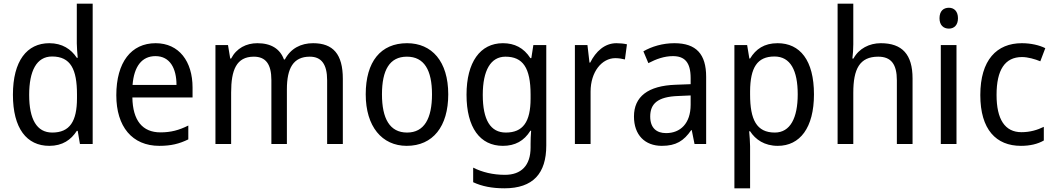

<svg xmlns="http://www.w3.org/2000/svg" viewBox="-20 -780 5710 1040"><path d="M247 10C319 10 365 -23 396 -71H401L413 0H482V-760H396V-545C396 -524 399 -489 401 -467H396C365 -514 317 -546 247 -546C126 -546 50 -450 50 -267C50 -84 125 10 247 10ZM263 -62C179 -62 138 -134 138 -266C138 -396 178 -474 262 -474C363 -474 397 -404 397 -269V-248C397 -123 358 -62 263 -62Z M823 -546C691 -546 610 -443 610 -264C610 -94 696 10 843 10C906 10 951 -1 1000 -25V-100C950 -75 906 -63 849 -63C752 -63 699 -127 697 -252H1023V-306C1023 -447 950 -546 823 -546ZM822 -476C901 -476 936 -409 936 -320H698C706 -421 749 -476 822 -476Z M1676 -546C1610 -546 1555 -518 1523 -458H1518C1497 -515 1449 -546 1374 -546C1314 -546 1261 -519 1232 -463H1227L1215 -536H1147V0H1232V-279C1232 -400 1260 -473 1355 -473C1419 -473 1450 -433 1450 -346V0H1534V-296C1534 -411 1569 -473 1658 -473C1721 -473 1752 -432 1752 -345V0H1837V-353C1837 -487 1784 -546 1676 -546Z M2408 -269C2408 -448 2319 -546 2185 -546C2042 -546 1961 -446 1961 -269C1961 -95 2049 10 2183 10C2325 10 2408 -95 2408 -269ZM2049 -269C2049 -400 2090 -473 2184 -473C2278 -473 2320 -400 2320 -269C2320 -138 2278 -62 2185 -62C2091 -62 2049 -138 2049 -269Z M2704 -546C2581 -546 2507 -443 2507 -267C2507 -89 2580 10 2704 10C2770 10 2819 -17 2853 -72H2857C2855 -53 2854 -18 2854 0V19C2854 117 2803 167 2715 167C2651 167 2592 153 2543 128V207C2590 229 2645 240 2712 240C2868 240 2939 159 2939 8V-536H2869L2858 -465H2853C2817 -521 2767 -546 2704 -546ZM2718 -473C2812 -473 2854 -413 2854 -268V-246C2854 -119 2812 -62 2720 -62C2637 -62 2595 -130 2595 -266C2595 -399 2638 -473 2718 -473Z M3319 -546C3255 -546 3207 -501 3177 -441H3173L3162 -536H3094V0H3179V-284C3179 -391 3240 -465 3313 -465C3330 -465 3350 -462 3365 -458L3376 -540C3359 -544 3338 -546 3319 -546Z M3633 -546C3569 -546 3510 -528 3465 -502L3492 -438C3534 -460 3578 -476 3625 -476C3688 -476 3721 -443 3721 -357V-324L3641 -321C3489 -316 3414 -256 3414 -149C3414 -49 3473 10 3565 10C3642 10 3684 -17 3724 -75H3727L3742 0H3805V-364C3805 -486 3752 -546 3633 -546ZM3653 -260 3721 -263V-213C3721 -111 3665 -59 3588 -59C3536 -59 3502 -87 3502 -149C3502 -218 3542 -256 3653 -260Z M4192 -546C4119 -546 4074 -514 4043 -463H4039L4027 -536H3958V240H4043V13C4043 -11 4040 -45 4038 -69H4043C4072 -24 4121 10 4193 10C4313 10 4389 -88 4389 -269C4389 -454 4313 -546 4192 -546ZM4175 -474C4262 -474 4301 -398 4301 -269C4301 -142 4261 -62 4177 -62C4078 -62 4043 -132 4043 -268V-286C4044 -413 4081 -474 4175 -474Z M4602 -540V-760H4517V0H4602V-278C4602 -406 4636 -473 4737 -473C4807 -473 4838 -432 4838 -345V0H4923V-355C4923 -485 4867 -546 4751 -546C4689 -546 4632 -517 4603 -463H4597C4600 -485 4602 -513 4602 -540Z M5120 -738C5090 -738 5069 -720 5069 -681C5069 -644 5090 -625 5120 -625C5148 -625 5169 -644 5169 -681C5169 -719 5148 -738 5120 -738ZM5161 -536H5076V0H5161Z M5510 10C5560 10 5601 0 5634 -19V-93C5599 -76 5560 -64 5513 -64C5423 -64 5378 -134 5378 -266C5378 -401 5423 -471 5516 -471C5547 -471 5586 -460 5615 -448L5642 -519C5611 -535 5564 -546 5515 -546C5379 -546 5290 -455 5290 -265C5290 -78 5376 10 5510 10Z"/></svg>

Font: Noto Sans Khmer UI SemiCondensed
Style: Regular
Weight: 400
Width: 4
Designer: Danh Hong and the Monotype Design Team
Foundry: Monotype Imaging Inc.
Version: Version 2.002